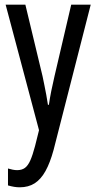

<svg xmlns="http://www.w3.org/2000/svg" viewBox="-20 -557 410 817"><path d="M4 -537H88L161 -233Q165 -214 169 -194Q173 -174 177 -153Q181 -132 184 -111H188Q192 -139 198 -169Q204 -199 212 -233L283 -537H366L208 81Q193 136 173.5 171Q154 206 127.5 223Q101 240 64 240Q52 240 40 238Q28 236 14 232V160Q24 163 34 165Q44 167 53 167Q73 167 86 157.5Q99 148 109 125.5Q119 103 129 65L146 -3Z"/></svg>

Font: Noto Sans ExtraCondensed
Style: Regular
Weight: 400
Width: 2
Designer: Monotype Design Team
Foundry: Monotype Imaging Inc.
Version: Version 2.013